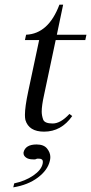

<svg xmlns="http://www.w3.org/2000/svg" viewBox="-20 -565 391 824"><path d="M219 -393 169 -157Q159 -112 159 -86Q159 -70 165 -52.5Q171 -35 206 -35Q240 -35 278 -76L290 -67Q243 0 169 0Q104 0 89 -50Q87 -59 87 -72Q87 -106 101 -172L148 -393H87L92 -416Q188 -420 235 -545H251L224 -416H351L346 -393ZM37 239 41 222Q88 212 122.5 188.5Q157 165 163 138Q164 134 164 130Q164 116 148 116Q142 116 139 116L131 119H122Q102 119 91.5 111Q81 103 81 93Q81 91 81 89Q89 55 137 55Q168 55 182 72.5Q196 90 196 109Q196 117 194 125Q185 165 142.5 197Q100 229 37 239Z"/></svg>

Font: New Athena Unicode
Style: Italic
Weight: 400
Designer: J. Rusten 1997; rev. by R. Hancock 2001, 2002, rev. by D. Mastronarde 2002-2019
Foundry: Society for Classical Studies (formerly American Philological Association)
Version: Version 5.008